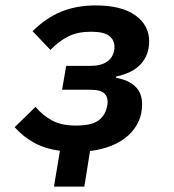

<svg xmlns="http://www.w3.org/2000/svg" viewBox="-20 -548 640 708"><path d="M201 8Q147 1 106 -21.5Q65 -44 34 -79L111 -154Q139 -121 173.5 -103Q208 -85 259 -85Q315 -85 340.5 -102Q366 -119 374 -152Q377 -164 377 -173Q377 -193 363 -205Q349 -217 314 -217H209L224 -305H310Q352 -305 374 -320Q396 -335 401 -362Q402 -366 402 -369.5Q402 -373 402 -376Q402 -400 383 -415.5Q364 -431 315 -431Q267 -431 232.5 -414Q198 -397 166 -364L100 -433Q151 -483 207 -505.5Q263 -528 333 -528Q428 -528 479 -491.5Q530 -455 530 -396Q530 -346 500 -312.5Q470 -279 409 -266L408 -261Q454 -253 479 -229Q504 -205 504 -163Q504 -96 454 -49.5Q404 -3 312 9L291 140H179Z"/></svg>

Font: IBM Plex Mono SemiBold
Style: Italic
Weight: 600
Italic angle: -9°
Monospace: yes
Designer: Mike Abbink, Paul van der Laan, Pieter van Rosmalen
Foundry: Bold Monday
Version: Version 2.3